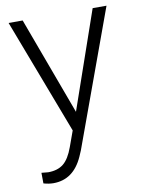

<svg xmlns="http://www.w3.org/2000/svg" viewBox="-84 -587 643 860"><g transform="rotate(-10 237.5 -157.0)"><path d="M243.7 -84 397.9 -528.3H460.9L235.4 89.8L223.6 117.2Q180.2 213.4 89.4 213.4Q68.4 213.4 44.4 206.5L43.9 158.2L74.2 161.1Q117.2 161.1 143.8 139.9Q170.4 118.7 189 66.9L214.8 -4.4L15.6 -528.3H79.6Z"/></g></svg>

Font: Vazir Thin UI
Style: Thin-UI
Weight: 100
Designer: Saber Rastikerdar
Foundry: Saber Rastikerdar
Version: Version 30.0.0